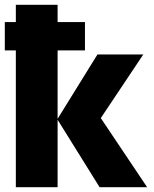

<svg xmlns="http://www.w3.org/2000/svg" viewBox="-20 -780 640 800"><path d="M46 0V-570H0V-688H46V-760H220V-688H334V-570H220V-285L386 -553H577L400 -288L593 0H395L220 -281V0Z"/></svg>

Font: Noto Sans Mono Black
Style: Regular
Weight: 900
Designer: Monotype Design Team
Foundry: Monotype Imaging Inc.
Version: Version 2.014